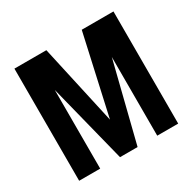

<svg xmlns="http://www.w3.org/2000/svg" viewBox="-117 -615 737 734"><g transform="rotate(-30 251.0 -247.5)"><path d="M32.6 0V-495H173.6L251.5 -143.4L329.8 -495H469.8V0H377.3V-347.2L290.5 0H213L125.5 -347.2V0Z"/></g></svg>

Font: Alumni Sans SC Thin
Style: Regular
Weight: 100
Designer: Robert E. Leuschke
Foundry: Robert E. Leuschke
Version: Version 1.018